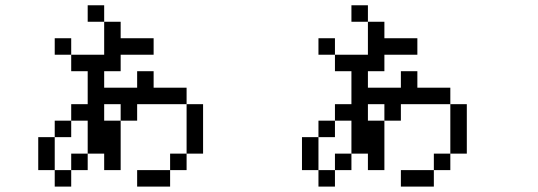

<svg xmlns="http://www.w3.org/2000/svg" viewBox="-20 -645 2040 728"><path d="M375 -562.5H312.5V-625H375ZM125 -125H187.5V0H125ZM187.5 0H250V62.5H187.5ZM187.5 -187.5H250V-125H187.5ZM187.5 -500H250V-437.5H187.5ZM250 -62.5H312.5V0H250ZM250 -250H312.5V-375H250V-437.5H375V-562.5H437.5V-500H562.5V-437.5H437.5V-375H375V-312.5H500V-375H562.5V-312.5H687.5V-250H500V-187.5H437.5V-250H375V-187.5H437.5V0H375V-62.5H312.5V-187.5H250ZM500 0H625V62.5H500ZM625 -62.5H687.5V0H625ZM687.5 -250H750V-62.5H687.5Z M1375 -562.5H1312.5V-625H1375ZM1125 -125H1187.5V0H1125ZM1187.5 0H1250V62.5H1187.5ZM1187.5 -187.5H1250V-125H1187.5ZM1187.5 -500H1250V-437.5H1187.5ZM1250 -62.5H1312.5V0H1250ZM1250 -250H1312.5V-375H1250V-437.5H1375V-562.5H1437.5V-500H1562.5V-437.5H1437.5V-375H1375V-312.5H1500V-375H1562.5V-312.5H1687.5V-250H1500V-187.5H1437.5V-250H1375V-187.5H1437.5V0H1375V-62.5H1312.5V-187.5H1250ZM1500 0H1625V62.5H1500ZM1625 -62.5H1687.5V0H1625ZM1687.5 -250H1750V-62.5H1687.5Z"/></svg>

Font: 寒蝉点阵体 16px
Style: Regular
Weight: 400
Designer: Designed by Warren2060
Foundry: ChillType
Version: Version 1.000